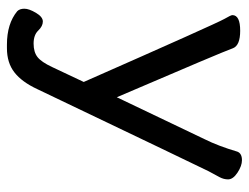

<svg xmlns="http://www.w3.org/2000/svg" viewBox="-100 -430 701 540"><g transform="rotate(90 250.0 -160.5)"><path d="M116 170H106Q47 170 12 141Q5 134 5 121Q5 108 16.5 88.5Q28 69 41 69Q54 69 66.5 82Q79 95 103 95Q127 95 141 84Q155 73 169 43L211 -46Q48 -416 34 -441Q23 -460 23 -464Q23 -486 67 -486Q108 -486 116 -466Q127 -435 254 -139L372 -386Q391 -424 407 -478Q412 -491 431 -491Q447 -491 466 -478.5Q485 -466 485 -452Q485 -440 479 -428.5Q473 -417 462 -397Q448 -369 231 85Q211 128 184 149Q157 170 116 170Z"/></g></svg>

Font: LXGW WenKai Lite Medium
Style: Regular
Weight: 500
Designer: LXGW / Fontworks Inc.
Foundry: LXGW / Fontworks Inc.
Version: Version 1.511; March 25, 2025